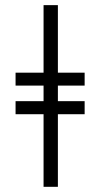

<svg xmlns="http://www.w3.org/2000/svg" viewBox="-20 -720 386 740"><path d="M147.9 -279.8H40V-330.1H147.9V-390.1H40V-439.9H147.9V-700.2H203.1V-439.9H306.2V-390.1H203.1V-330.1H306.2V-279.8H203.1V0H147.9Z"/></svg>

Font: Pfennig
Style: Medium
Weight: 500
Version: Version 20120410 ; ttfautohint (v0.8)